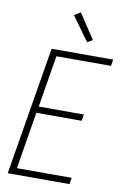

<svg xmlns="http://www.w3.org/2000/svg" viewBox="-103 -1025 706 1084"><g transform="rotate(10 250.0 -483.0)"><path d="M21 0 143 -735H496L490 -698H177L128 -401H387L381 -364H121L67 -37H381L375 0ZM334 -806 234 -944 270 -966 364 -824Z"/></g></svg>

Font: Iosevka SS04 XLt Obl
Style: Regular
Weight: 200
Italic angle: -9°
Monospace: yes
Designer: Belleve Invis
Foundry: Belleve Invis
Version: Version 19.0.0; ttfautohint (v1.8.4)